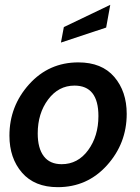

<svg xmlns="http://www.w3.org/2000/svg" viewBox="-20 -764 579 794"><path d="M219 10Q123 10 71 -50Q19 -110 19 -203Q19 -325 100.5 -415.5Q182 -506 304 -506Q401 -506 452.5 -446Q504 -386 504 -293Q504 -171 422.5 -80.5Q341 10 219 10ZM288 -410Q222 -410 179 -352.5Q136 -295 136 -212Q136 -151 161 -118Q186 -85 235 -85Q302 -85 344.5 -143Q387 -201 387 -284Q387 -410 288 -410ZM419 -650 232 -588 244 -652 436 -744Z"/></svg>

Font: Cabin
Style: SemiBold Italic
Weight: 600
Designer: Pablo Impallari
Foundry: Pablo Impallari. www.impallari.com Igino Marini. www.ikern.com
Version: Version 1.005